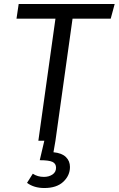

<svg xmlns="http://www.w3.org/2000/svg" viewBox="-20 -708 597 966"><path d="M557 -688 537 -614H345L259 0L249 58Q291 62 311.5 82Q332 102 332 132Q332 175 298.5 206.5Q265 238 203 238Q151 238 116 212L145 166Q169 182 201 182Q226 182 244 170Q262 158 262 136Q262 115 244 106.5Q226 98 180 98L203 0H173L259 -614H63L74 -688Z"/></svg>

Font: Fira Sans Book
Style: Italic
Weight: 350
Italic angle: -8°
Designer: bBox Type GmbH & Carrois Corporate GbR & Edenspiekermann AG
Foundry: bBox Type GmbH & Carrois Corporate GbR & Edenspiekermann AG
Version: Version 4.301